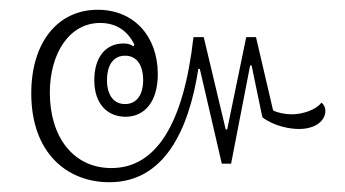

<svg xmlns="http://www.w3.org/2000/svg" viewBox="-20 -447 707 393"><path d="M204 -74C315 -74 366 -178 386 -306H389L434 -112H453L492 -313H495L517 -207C542 -188 574 -183 592 -183C626 -183 646 -200 646 -220C646 -226 644 -232 638 -237C627 -222 599 -213 577 -213C565 -213 548 -216 539 -221L504 -371H484L445 -182H442L397 -371H376C356 -194 300 -103 208 -103C130 -103 82 -167 82 -257C82 -338 122 -400 185 -400C218 -400 241 -384 255 -356L253 -352C248 -356 242 -358 233 -358C194 -358 173 -327 173 -283C173 -233 201 -208 237 -208C276 -208 303 -239 303 -295C303 -373 254 -427 180 -427C98 -427 44 -360 44 -256C44 -133 118 -74 204 -74ZM236 -234C213 -234 199 -252 199 -283C199 -315 213 -333 236 -333C259 -333 273 -315 273 -283C273 -252 259 -234 236 -234Z"/></svg>

Font: Noto Serif Thai ExtraCondensed ExtraLight
Style: Regular
Weight: 200
Width: 2
Designer: Monotype Design Team
Foundry: Monotype Imaging Inc.
Version: Version 2.002